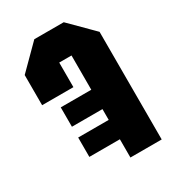

<svg xmlns="http://www.w3.org/2000/svg" viewBox="-171 -796 806 893"><g transform="rotate(-30 232.0 -350.0)"><path d="M433 0V-578L311 -700H153L31 -578V-416H199V-548H265V-364H101V-260H265V-202H101V-98H265V0Z"/></g></svg>

Font: Tektur Condensed
Style: Bold
Weight: 700
Width: 3
Designer: Adam Jagosz
Foundry: Adam Jagosz
Version: Version 1.005;gftools[0.9.30]